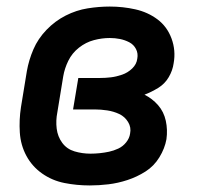

<svg xmlns="http://www.w3.org/2000/svg" viewBox="-20 -558 616 586"><path d="M254 8Q282 8 311 4.5Q340 1 369 -8.5Q398 -18 424 -34.5Q450 -51 466.5 -78Q483 -105 488 -133Q492 -162 486 -189.5Q480 -217 462.5 -237Q445 -257 421 -269Q442 -277 462.5 -289.5Q483 -302 495 -322.5Q507 -343 510 -365Q517 -404 503.5 -440.5Q490 -477 460.5 -499Q431 -521 393 -529.5Q355 -538 315 -538Q282 -538 247.5 -532.5Q213 -527 180.5 -510.5Q148 -494 122 -467Q96 -440 82 -407.5Q68 -375 62 -341L44 -231Q38 -192 40.5 -153.5Q43 -115 60.5 -82.5Q78 -50 108.5 -28.5Q139 -7 176.5 0.5Q214 8 254 8ZM256 -89Q231 -89 207.5 -96Q184 -103 170 -122Q156 -141 153 -165.5Q150 -190 155 -215L173 -325Q177 -349 188.5 -372.5Q200 -396 221 -412.5Q242 -429 266.5 -435.5Q291 -442 315 -442Q331 -442 346 -439Q361 -436 374.5 -429Q388 -422 395 -408.5Q402 -395 399 -379Q397 -362 383.5 -349Q370 -336 352.5 -330Q335 -324 318.5 -322Q302 -320 285 -320H219L203 -224H269Q288 -224 307.5 -221Q327 -218 344 -210Q361 -202 371 -185.5Q381 -169 377 -150Q375 -136 365 -123.5Q355 -111 341 -104.5Q327 -98 313 -95Q299 -92 284.5 -90.5Q270 -89 256 -89Z"/></svg>

Font: Iosevka Sparkle Semibold
Style: Italic
Weight: 600
Italic angle: -9°
Designer: Belleve Invis
Foundry: Belleve Invis
Version: Version 4.5.0; ttfautohint (v1.8.3)